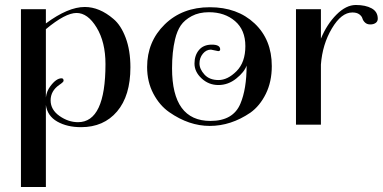

<svg xmlns="http://www.w3.org/2000/svg" viewBox="-20 -500 1535 770"><path d="M164 -463V-406Q253 -472 320 -472Q379 -472 435 -424Q465 -399 484 -348.5Q503 -298 503 -230Q503 -116 449.5 -53Q396 10 305 10Q249 10 209.5 -12.5Q170 -35 164 -79V250H64V-463ZM403 -243Q403 -331 367.5 -389.5Q332 -448 287 -448Q242 -448 164 -383V-109Q167 -134 181 -153Q205 -186 227 -186Q235 -186 235 -176Q235 -171 217 -159Q183 -135 183 -97.5Q183 -60 218.5 -35Q254 -10 293 -10Q403 -10 403 -243Z M570 -231Q570 -333 640.5 -402Q711 -471 821.5 -471Q932 -471 1001 -406Q1070 -341 1070 -235Q1070 -172 1046 -123.5Q1022 -75 984 -48Q906 5 821 5Q738 5 659 -50Q620 -77 595 -124.5Q570 -172 570 -231ZM855 -295 826 -301Q807 -301 793.5 -284.5Q780 -268 780 -245.5Q780 -223 800 -201Q820 -179 856.5 -179Q893 -179 928.5 -214.5Q964 -250 964 -315Q964 -380 922.5 -415.5Q881 -451 818 -451Q778 -451 749 -435.5Q720 -420 705 -398Q690 -376 682 -342Q670 -292 670 -226Q670 -15 824 -15Q915 -15 944 -84Q969 -143 969 -237Q960 -211 927.5 -185Q895 -159 856 -159Q817 -159 788.5 -185.5Q760 -212 760 -245Q760 -278 778 -299.5Q796 -321 829.5 -321Q863 -321 863 -302Q863 -295 855 -295Z M1495 -425Q1495 -414 1486.5 -408Q1478 -402 1465 -402Q1452 -402 1444 -409.5Q1436 -417 1433.5 -426Q1431 -435 1421 -442.5Q1411 -450 1393 -450Q1349 -450 1311 -386Q1273 -322 1267 -241V0H1167V-463H1267V-345Q1291 -403 1329.5 -441.5Q1368 -480 1407 -480Q1446 -480 1470.5 -466.5Q1495 -453 1495 -425Z"/></svg>

Font: Spirax
Style: Regular
Weight: 400
Designer: Brenda Gallo (gbrenda1987@gmail.com)
Foundry: Brenda Gallo
Version: Version 1.002